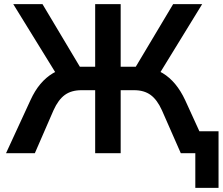

<svg xmlns="http://www.w3.org/2000/svg" viewBox="-20 -739 1074 926"><path d="M922 167V0H871V-106H1034V167ZM9 0 127 -256Q148 -302 175 -334Q202 -366 235.5 -386Q269 -406 310 -412L258 -372L44 -719H185L376 -399L353 -417H439V-719H562V-417H648L624 -399L815 -719H955L742 -372L690 -412Q732 -406 765 -386Q798 -366 825 -333.5Q852 -301 873 -256L990 0H852L761 -207Q738 -258 706.5 -281Q675 -304 627 -304H562V0H439V-304H373Q324 -304 292.5 -281Q261 -258 238 -207L148 0Z"/></svg>

Font: Nunitoga
Style: Bold
Weight: 700
Designer: Vernon Adams
Foundry: Vernon Adams
Version: Version 1.0